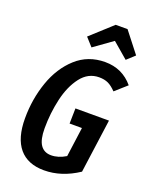

<svg xmlns="http://www.w3.org/2000/svg" viewBox="-171 -1021 885 1125"><g transform="rotate(20 271.5 -458.5)"><path d="M543 -624 471 -560Q445 -587 421.5 -598Q398 -609 365 -609Q297 -609 252 -550.5Q207 -492 186.5 -402.5Q166 -313 166 -219Q166 -149 188.5 -116Q211 -83 255 -83Q300 -83 346 -111L371 -295H294L296 -390H505L459 -55Q355 14 246 14Q144 14 91 -49Q38 -112 38 -235Q38 -355 75.5 -462.5Q113 -570 187.5 -637.5Q262 -705 368 -705Q475 -705 543 -624ZM262 -758 216 -809 350 -931H424L524 -803L475 -758L378 -841Z"/></g></svg>

Font: Fira Sans Extra Condensed Medium
Style: Italic
Weight: 500
Width: 3
Italic angle: -8°
Designer: Carrois Corporate & Edenspiekermann AG
Foundry: Carrois Corporate GbR & Edenspiekermann AG
Version: Version 4.203